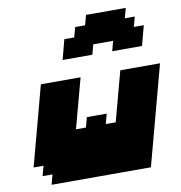

<svg xmlns="http://www.w3.org/2000/svg" viewBox="-103 -1095 1123 1190"><g transform="rotate(-10 458.5 -500.0)"><path d="M125 0H750Q777.8 -104 833.7 -312.3Q889.6 -520.5 917.5 -625H667.5L583.5 -312.5H521L538.1 -375H413.1L396 -312.5H333.5L417.5 -625H167.5Q145.5 -542 100.8 -375Q56.2 -208 33.7 -125H96.2L79.1 -62.5H141.6ZM638.7 -750H826.2Q831.5 -770.5 842.8 -812.5Q854 -854.5 859.4 -875H796.9L813.5 -937.5H751L768.1 -1000H518.1L501 -937.5H438.5L421.9 -875H359.4Q354 -854 343 -812.5Q332 -771 326.2 -750H513.7L530.3 -812.5H655.3Z"/></g></svg>

Font: Faithful 32x
Style: BoldOblique
Weight: 400
Foundry: Faithful Resource Pack
Version: Version 1.0; January 27, 2023